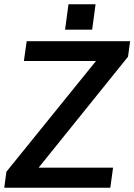

<svg xmlns="http://www.w3.org/2000/svg" viewBox="-33 -880 630 900"><path d="M-13 0H484L497 -94H148L567 -614L577 -687H92L79 -594H417L-3 -75ZM272 -741H399L415 -860H288Z"/></svg>

Font: Ronzino Medium
Style: Italic
Weight: 500
Italic angle: -7.99998°
Designer: Nunzio Mazzaferro
Foundry: Collletttivo
Version: Version 1.000;Glyphs 3.3 (3337)